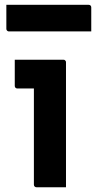

<svg xmlns="http://www.w3.org/2000/svg" viewBox="-20 -790 405 810"><path d="M123 -11Q123 -38.4 123 -78.9Q123 -119.4 123 -166.4Q123 -213.4 123 -260.4Q123 -307.4 123 -348.4Q123 -389.3 123 -416.7H115.8Q110 -416.7 102.4 -416.7Q94.8 -416.7 86.3 -416.7Q77.8 -416.7 69.3 -416.7Q60.9 -416.7 53.3 -416.7Q48.5 -416.7 45.4 -419.7Q42.3 -422.8 42.3 -427.7Q42.3 -454.6 42.3 -482.8Q42.3 -511 42.3 -538Q59.2 -538 80.7 -538Q102.3 -538 126.4 -538Q150.5 -538 173.2 -538Q196 -538 215.4 -538Q234.8 -538 247.4 -538Q251.3 -538 253.3 -536.5Q255.4 -535 256.9 -532.9Q258.4 -530.8 258.4 -527Q258.4 -479.8 258.4 -424.6Q258.4 -369.4 258.4 -312.1Q258.4 -254.8 258.4 -200Q258.4 -145.3 258.4 -97.2Q258.4 -81.5 258.4 -65.3Q258.4 -49.1 258.4 -32.9Q258.4 -16.7 258.4 0Q225.4 0 196.7 0Q167.9 0 134 0Q129.2 0 126.1 -3.1Q123 -6.1 123 -11ZM6.8 -769.7H353.9Q359 -769.7 362 -766.7Q365 -763.7 365 -758.7Q365 -741.6 365 -725Q365 -708.5 365 -691.9Q365 -675.3 365 -657.4H17.9Q14.8 -657.4 12.3 -658.9Q9.8 -660.4 8.3 -662.9Q6.8 -665.4 6.8 -668.4Q6.8 -686.3 6.8 -702.9Q6.8 -719.5 6.8 -736Q6.8 -752.6 6.8 -769.7Z"/></svg>

Font: Recursive Sans Linear Light
Style: Regular
Weight: 300
Version: Version 1.085